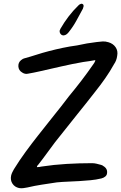

<svg xmlns="http://www.w3.org/2000/svg" viewBox="-20 -1014 643 1019"><path d="M176 -127Q188 -127 200 -130Q266 -140 333.5 -144Q401 -148 468 -148Q481 -148 493 -145Q505 -142 516 -139Q520 -138 523 -136.5Q526 -135 528 -133Q552 -119 548 -94Q547 -84 538.5 -77Q530 -70 518 -67Q489 -60 460 -57.5Q431 -55 402 -53Q372 -51 341.5 -50Q311 -49 281 -46Q241 -40 202 -34Q163 -28 125 -19Q115 -17 103.5 -15.5Q92 -14 81 -16Q58 -21 46 -39.5Q34 -58 39 -82Q41 -91 45.5 -100Q50 -109 54 -116Q83 -163 115.5 -207.5Q148 -252 182 -295Q223 -348 264 -398.5Q305 -449 345 -502Q379 -543 412 -586Q445 -629 476 -674Q479 -679 482 -683.5Q485 -688 486 -695Q470 -692 454 -689.5Q438 -687 422 -685Q364 -675 305.5 -661.5Q247 -648 189 -635Q173 -632 158.5 -628.5Q144 -625 129 -623Q113 -619 98 -629Q79 -640 77.5 -661Q76 -682 92 -695Q102 -703 108 -704Q141 -713 173.5 -723.5Q206 -734 237 -742Q275 -752 313 -760Q351 -768 389 -773Q415 -779 441.5 -783.5Q468 -788 494 -791Q510 -793 524.5 -794Q539 -795 555 -790Q580 -783 593.5 -763.5Q607 -744 602 -718Q599 -693 585 -673Q564 -635 538.5 -598.5Q513 -562 485 -527Q461 -497 437.5 -466.5Q414 -436 389 -406Q360 -369 330.5 -332.5Q301 -296 272 -259Q250 -230 228 -199.5Q206 -169 183 -140Q181 -138 178.5 -135Q176 -132 176 -127ZM318 -826Q307 -826 301 -834.5Q295 -843 297 -853Q298 -855 299 -856.5Q300 -858 300 -860Q320 -895 344 -926.5Q368 -958 397 -986Q402 -991 406 -992Q413 -996 418.5 -992.5Q424 -989 424 -982Q423 -978 422 -975Q421 -972 420 -968Q403 -937 386 -905.5Q369 -874 346 -845Q341 -838 334 -832.5Q327 -827 318 -826Z"/></svg>

Font: Delicious Handrawn
Style: Regular
Weight: 400
Designer: Agung Rohmat
Foundry: Agung Rohmat
Version: Version 1.002; ttfautohint (v1.8.4.7-5d5b);gftools[0.9.27]